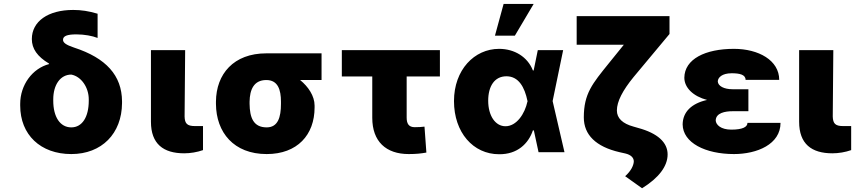

<svg xmlns="http://www.w3.org/2000/svg" viewBox="-20 -791 4449 998"><path d="M145.5 -587.9C145.5 -538.1 173.8 -497.1 234.4 -460.9L235.4 -458C148.4 -435.5 85 -349.6 85 -251V-242.2C85 -90.8 190.4 9.8 350.6 9.8C508.8 9.8 613.3 -96.7 614.3 -254.9V-264.6C613.3 -398.4 532.2 -489.3 364.3 -543.9C323.2 -557.6 307.6 -569.3 307.6 -584C307.6 -603.5 328.1 -612.3 377 -612.3C418.9 -612.3 460 -604.5 487.3 -593.8V-719.7C441.4 -733.4 402.3 -739.3 360.4 -739.3C229.5 -739.3 145.5 -679.7 145.5 -587.9ZM256.8 -267.6V-274.4C256.8 -350.6 293.9 -403.3 350.6 -403.3C402.3 -393.6 441.4 -336.9 441.4 -274.4V-267.6C441.4 -182.6 407.2 -128.9 350.6 -128.9C292 -128.9 256.8 -183.6 256.8 -267.6Z M764.6 -530.3V-158.2C764.6 -43 829.1 5.9 937.5 5.9C969.7 5.9 1004.9 0 1035.2 -10.7V-135.7H993.2C953.1 -135.7 940.4 -148.4 939.5 -185.5L942.4 -530.3Z M1102.5 -262.7V-251C1103.5 -102.5 1195.3 9.8 1366.2 9.8C1525.4 9.8 1615.2 -89.8 1615.2 -232.4V-242.2C1615.2 -292.5 1582 -340.8 1540 -375H1651.4V-513.7H1364.3C1194.3 -513.7 1103.5 -406.2 1102.5 -262.7ZM1277.3 -251V-262.7C1278.3 -324.2 1298.8 -375 1364.3 -375C1424.8 -375 1440.4 -324.2 1440.4 -262.7V-251C1440.4 -181.6 1424.8 -128.9 1366.2 -128.9C1295.9 -128.9 1278.3 -181.6 1277.3 -251Z M2266.6 -530.3H1756.8V-393.6H1915V-178.7C1915 -55.7 1986.3 9.8 2104.5 9.8C2144.5 9.8 2168.9 6.8 2196.3 2L2186.5 -132.8C2167 -130.9 2160.2 -129.9 2135.7 -129.9C2104.5 -129.9 2093.8 -148.4 2093.8 -179.7V-393.6H2266.6Z M2574.2 10.7C2668.9 11.7 2726.6 -43.9 2750 -113.3H2754.9L2779.3 0H2914.1L2852.5 -265.6L2907.2 -530.3H2775.4L2753.9 -424.8H2750C2722.7 -495.1 2654.3 -537.1 2574.2 -537.1C2445.3 -537.1 2339.8 -427.7 2339.8 -265.6C2339.8 -102.5 2439.5 10.7 2574.2 10.7ZM2552.7 -605.5H2656.2L2753.9 -770.5H2597.7ZM2517.6 -267.6C2517.6 -341.8 2549.8 -394.5 2612.3 -394.5C2675.8 -394.5 2707 -337.9 2721.7 -266.6L2722.7 -265.6L2721.7 -263.7C2708 -199.2 2665 -134.8 2607.4 -134.8C2554.7 -134.8 2517.6 -189.5 2517.6 -267.6Z M3460 -707H2977.5V-558.6H3222.7L3144.5 -461.9C3059.6 -356.4 3014.6 -304.7 3014.6 -180.7C3014.6 -89.8 3078.1 -28.3 3200.2 0L3230.5 6.8C3259.8 13.7 3275.4 29.3 3274.4 49.8C3272.5 70.3 3260.7 96.7 3229.5 125L3317.4 187.5C3404.3 133.8 3450.2 73.2 3450.2 11.7C3450.2 -50.8 3398.4 -98.6 3296.9 -126L3273.4 -132.8C3215.8 -148.4 3186.5 -176.8 3186.5 -216.8C3186.5 -263.7 3216.8 -321.3 3273.4 -390.6L3460 -614.3Z M3528.3 -144.5C3529.3 -48.8 3646.5 9.8 3794.9 9.8C3915 9.8 4037.1 -41 4037.1 -152.3H3865.2C3865.2 -130.9 3839.8 -117.2 3781.2 -117.2C3726.6 -117.2 3701.2 -142.6 3700.2 -165C3701.2 -204.1 3749 -212.9 3788.1 -212.9H3870.1V-327.1H3788.1C3743.2 -327.1 3711.9 -343.8 3710.9 -368.2C3711.9 -387.7 3732.4 -410.2 3783.2 -410.2C3824.2 -410.2 3855.5 -403.3 3855.5 -376H4030.3C4030.3 -477.5 3922.9 -537.1 3794.9 -537.1C3646.5 -537.1 3538.1 -484.4 3537.1 -386.7C3537.6 -335 3583 -290.5 3655.3 -271.5C3574.7 -253.4 3529.3 -209.5 3528.3 -144.5Z M4133.8 -530.3V-158.2C4133.8 -43 4198.2 5.9 4306.6 5.9C4338.9 5.9 4374 0 4404.3 -10.7V-135.7H4362.3C4322.3 -135.7 4309.6 -148.4 4308.6 -185.5L4311.5 -530.3Z"/></svg>

Font: Pretendard Black
Style: Regular
Weight: 900
Designer: Base glyphs from Inter by Rasmus Andersson; Hangeul glyphs from Noto Sans CJK(Source Han Sans) by Jang Soo-young and Kan
Foundry: Kil Hyung-jin
Version: Version 1.309;Glyphs 3.2 (3225)